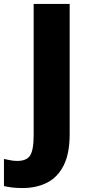

<svg xmlns="http://www.w3.org/2000/svg" viewBox="-94 -734 445 970"><path d="M20 216Q-12 216 -35 213Q-58 210 -74 206V69Q-59 72 -42.5 75.5Q-26 79 -7 79Q41 79 58.5 51Q76 23 76 -49V-714H258V-57Q258 42 227.5 102Q197 162 143.5 189Q90 216 20 216Z"/></svg>

Font: Noto Sans Disp ExtBd
Style: Regular
Weight: 800
Designer: Monotype Design Team
Foundry: Monotype Imaging Inc.
Version: Version 2.000;GOOG;noto-source:20170915:90ef993387c0; ttfaut